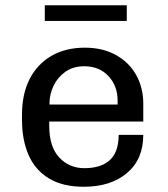

<svg xmlns="http://www.w3.org/2000/svg" viewBox="-20 -703 640 733"><path d="M300 10Q219 10 166.5 -22Q114 -54 89 -111.5Q64 -169 64 -245V-266Q64 -344 93 -401Q122 -458 176 -489.5Q230 -521 304 -521Q372 -521 422.5 -493Q473 -465 500 -416.5Q527 -368 527 -307V-239H168V-222Q168 -143 206 -102Q244 -61 302 -61Q366 -61 399.5 -92Q433 -123 433 -188H527Q527 -95 465 -42.5Q403 10 300 10ZM169 -304H429V-319Q429 -375 394 -412.5Q359 -450 302 -450Q259 -450 229.5 -429Q200 -408 184.5 -375.5Q169 -343 169 -309ZM151 -623V-683H464V-623Z"/></svg>

Font: Chivo Mono
Style: Regular
Weight: 400
Monospace: yes
Designer: Hector Gatti
Foundry: Omnibus-Type
Version: Version 1.008; ttfautohint (v1.8.4.7-5d5b)